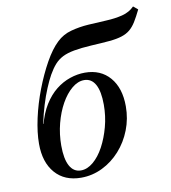

<svg xmlns="http://www.w3.org/2000/svg" viewBox="-75 -697 690 774"><g transform="rotate(-10 270.0 -310.0)"><path d="M196 11.3Q128.2 11.3 89.9 -32.7Q51.6 -76.6 51.6 -152.4Q51.6 -199.2 64.1 -256Q76.6 -312.9 98.4 -369.8Q120.2 -426.6 146.4 -473.4Q172.6 -520.2 200 -546Q225 -570.2 259.3 -579.4Q293.5 -588.7 330.6 -591.1Q367.7 -593.5 404.4 -595.2Q441.1 -596.8 471.4 -604.4Q501.6 -612.1 521 -632.3L539.5 -616.9Q525.8 -588.7 514.1 -569.8Q502.4 -550.8 488.3 -539.1Q474.2 -527.4 454 -521Q433.9 -514.5 403.6 -511.7Q373.4 -508.9 328.2 -506.5Q286.3 -504 257.3 -498.8Q228.2 -493.5 209.3 -483.9Q190.3 -474.2 176.2 -458.5Q162.1 -442.7 148.4 -418.5Q137.1 -398.4 124.6 -368.5Q112.1 -338.7 101.2 -303.2Q90.3 -267.7 82.3 -229H87.9L82.3 -223.4Q94.4 -271 115.7 -305.2Q137.1 -339.5 164.1 -360.9Q191.1 -382.3 221.8 -392.7Q252.4 -403.2 283.1 -403.2Q347.6 -403.2 385.1 -359.7Q422.6 -316.1 422.6 -241.1Q422.6 -190.3 404.8 -144.8Q387.1 -99.2 355.6 -64.1Q324.2 -29 283.1 -8.9Q241.9 11.3 196 11.3ZM200 -17.7Q225.8 -17.7 250.4 -38.3Q275 -58.9 294 -94Q312.9 -129 324.6 -172.6Q336.3 -216.1 336.3 -262.9Q336.3 -317.7 320.6 -346Q304.8 -374.2 275 -374.2Q249.2 -374.2 224.6 -353.6Q200 -333.1 180.6 -298.4Q161.3 -263.7 150 -220.2Q138.7 -176.6 138.7 -129.8Q138.7 -75 154.4 -46.4Q170.2 -17.7 200 -17.7Z"/></g></svg>

Font: Playfair 5pt SemiExpanded Light Medium
Style: Italic
Weight: 500
Italic angle: -15.6°
Version: Version 2.001;gftools[0.9.30]